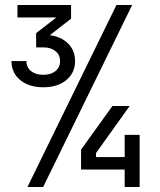

<svg xmlns="http://www.w3.org/2000/svg" viewBox="-20 -750 640 770"><path d="M480 0V-70H305V-150L431 -325H500L365 -136V-120H480V-209H540V0ZM154 -400Q96 -400 61 -429Q26 -458 26 -505H86Q86 -480 104.5 -465Q123 -450 154 -450Q184 -450 202.5 -465Q221 -480 221 -505Q221 -530 202.5 -545Q184 -560 155 -560H125V-617L206 -680H50V-730H265V-675L158 -592V-610Q213 -610 247 -581Q281 -552 281 -505Q281 -458 246 -429Q211 -400 154 -400ZM90 0 447 -730H510L153 0Z"/></svg>

Font: JetBrains Mono Zero
Style: Regular-Zero
Weight: 400
Designer: Philipp Nurullin, Konstantin Bulenkov
Foundry: JetBrains
Version: Version 2.211